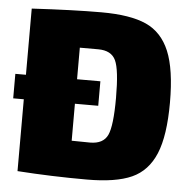

<svg xmlns="http://www.w3.org/2000/svg" viewBox="-51 -751 804 812"><g transform="rotate(5 350.5 -345.0)"><path d="M52 -409V-690Q228 -700 347 -700Q470 -700 537.5 -669.5Q605 -639 637 -562.5Q669 -486 669 -345Q669 -204 637 -127.5Q605 -51 537.5 -20.5Q470 10 347 10Q197 10 52 0V-305H7V-409ZM269 -148 347 -147Q403 -147 421.5 -186.5Q440 -226 440 -345Q440 -464 421.5 -503.5Q403 -543 347 -543H269V-409H368V-305H269Z"/></g></svg>

Font: Exo 2.0 Black
Style: Regular
Weight: 900
Designer: Natanael Gama
Version: Version 1.001;PS 001.001;hotconv 1.0.70;makeotf.lib2.5.58329